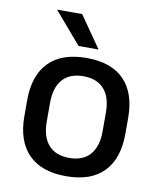

<svg xmlns="http://www.w3.org/2000/svg" viewBox="-80 -748 685 823"><g transform="rotate(10 263.0 -336.0)"><path d="M263 12.5Q155 12.5 99 -45Q43 -102.5 43 -210.5V-280Q43 -387.5 99 -444.8Q155 -502 263 -502Q371 -502 426.8 -444.8Q482.5 -387.5 482.5 -280V-210.5Q482.5 -102.5 426.8 -45Q371 12.5 263 12.5ZM263 -67Q322.5 -67 353.5 -102.5Q384.5 -138 384.5 -204.5V-286Q384.5 -352 353.5 -387.2Q322.5 -422.5 263 -422.5Q203.5 -422.5 172.5 -387.2Q141.5 -352 141.5 -286V-204.5Q141.5 -138 172.5 -102.5Q203.5 -67 263 -67ZM211 -684 305.5 -548V-546.5H219.5L103 -682.5V-684Z"/></g></svg>

Font: Anek Bangla Medium Medium
Style: Regular
Weight: 500
Version: Version 1.003